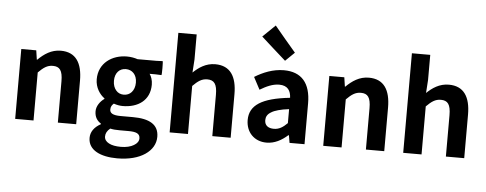

<svg xmlns="http://www.w3.org/2000/svg" viewBox="-65 -1107 3881 1533"><g transform="rotate(5 1875.0 -340.5)"><path d="M79 -280V0H152H226V-385C267 -426 297 -448 342 -448C397 -448 421 -418 421 -331V0H568V-349C568 -490 516 -574 395 -574C319 -574 262 -534 213 -486H210L199 -560H79Z M1140 186C1193 150 1222 101 1222 44C1222 -54 1148 -96 1013 -96H917C852 -96 829 -112 829 -141C829 -165 839 -177 853 -190C878 -181 904 -177 925 -177C1046 -177 1142 -240 1142 -367C1142 -402 1131 -433 1117 -452H1165C1182 -452 1201 -451 1212 -450C1216 -452 1216 -560 1212 -562C1196 -561 1180 -560 1162 -560H1111H1011C987 -568 958 -574 925 -574C807 -574 700 -503 700 -372C700 -306 736 -253 775 -225V-221C741 -197 713 -158 713 -117C713 -70 734 -41 764 -22V-17C711 12 684 52 684 99C684 198 785 243 917 243C1011 243 1087 222 1140 186ZM864 -295C848 -313 838 -339 838 -372C838 -437 876 -473 925 -473C975 -473 1014 -437 1014 -372C1014 -339 1004 -313 988 -295C972 -277 950 -268 925 -268C901 -268 879 -277 864 -295ZM842 130C819 118 806 100 806 77C806 53 817 31 842 11C863 16 886 18 919 18H988C1048 18 1081 29 1081 69C1081 91 1067 111 1042 125C1017 140 982 149 939 149C899 149 865 143 842 130Z M1317 -399V0H1390H1464V-385C1505 -426 1535 -448 1580 -448C1635 -448 1659 -418 1659 -331V0H1806V-349C1806 -490 1754 -574 1633 -574C1557 -574 1501 -534 1457 -492L1464 -597V-798H1317Z M2398 -245V-327C2398 -489 2325 -574 2183 -574C2095 -574 2015 -540 1950 -500L2002 -402C2054 -433 2104 -456 2156 -456C2225 -456 2249 -414 2251 -359C2026 -335 1929 -272 1929 -153C1929 -57 1994 14 2094 14C2159 14 2215 -17 2263 -60H2268L2278 0H2398V-163ZM2165 -252C2189 -259 2217 -264 2251 -268V-156C2216 -121 2185 -101 2143 -101C2100 -101 2069 -120 2069 -164C2069 -190 2080 -212 2109 -229C2123 -238 2142 -246 2165 -252ZM2172 -822 2087 -924 1987 -827 2086 -738 2185 -650 2258 -721Z M2548 -280V0H2621H2695V-385C2736 -426 2766 -448 2811 -448C2866 -448 2890 -418 2890 -331V0H3037V-349C3037 -490 2985 -574 2864 -574C2788 -574 2731 -534 2682 -486H2679L2668 -560H2548Z M3189 -399V0H3262H3336V-385C3377 -426 3407 -448 3452 -448C3507 -448 3531 -418 3531 -331V0H3678V-349C3678 -490 3626 -574 3505 -574C3429 -574 3373 -534 3329 -492L3336 -597V-798H3189Z"/></g></svg>

Font: GenSekiGothic2 TW B
Style: Regular
Weight: 700
Version: Version 2.100;PS 2.1;hotconv 16.6.51;makeotf.lib2.5.65220 DE